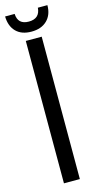

<svg xmlns="http://www.w3.org/2000/svg" viewBox="-154 -875 467 912"><g transform="rotate(-15 79.0 -419.0)"><path d="M136.2 -837.9H183.1Q183.1 -790.5 155 -763.2Q127 -735.8 78.1 -735.8Q29.8 -735.8 2.9 -762.9Q-23.9 -790 -24.9 -837.9H22Q24.4 -785.2 78.1 -785.2Q132.3 -785.2 136.2 -837.9ZM40 0V-700.2H118.2V0Z"/></g></svg>

Font: Bebas Neue Regular
Style: Regular
Weight: 400
Designer: Ryoichi Tsunekawa
Foundry: Ryoichi Tsunekawa
Version: Version 001.003